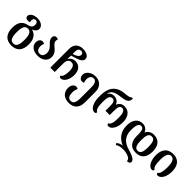

<svg xmlns="http://www.w3.org/2000/svg" viewBox="289 -2293 4067 4067"><g transform="rotate(45 2322.5 -260.0)"><path d="M294 253C455 253 545 161 545 -30C545 -183 477 -270 371 -295V-299C440 -323 472 -371 472 -413C472 -495 391 -549 284 -549C170 -549 96 -493 96 -433C96 -383 135 -366 174 -366C192 -366 215 -369 230 -375C226 -386 221 -403 221 -425C221 -467 245 -496 284 -496C324 -496 347 -467 347 -415C347 -364 330 -322 243 -304C115 -278 45 -198 45 -30C45 161 139 253 294 253ZM296 194C210 194 179 118 179 -30C179 -176 209 -250 295 -250C380 -250 412 -176 412 -30C412 118 381 194 296 194Z M845 13C979 13 1078 -60 1078 -179C1078 -283 1015 -332 962 -377C925 -409 893 -438 893 -483C893 -502 898 -518 906 -533C894 -543 876 -549 851 -549C809 -549 782 -522 782 -478C782 -412 824 -372 866 -332C905 -293 945 -252 945 -176C945 -95 911 -47 845 -47C781 -47 744 -94 744 -169C744 -206 749 -232 764 -262C746 -272 725 -279 706 -279C653 -279 615 -228 615 -167C615 -64 697 13 845 13Z M1527 8C1625 8 1686 -125 1686 -248C1686 -395 1609 -475 1492 -475C1423 -475 1372 -438 1346 -391H1340C1343 -428 1344 -452 1344 -475V-492C1462 -531 1612 -553 1612 -654C1612 -736 1518 -773 1422 -773C1302 -773 1214 -702 1214 -569V0H1345V-255C1345 -346 1381 -399 1450 -399C1513 -399 1553 -355 1553 -233C1553 -125 1533 -54 1487 -35C1487 -10 1500 8 1527 8ZM1344 -539V-617C1344 -690 1383 -715 1424 -715C1463 -715 1488 -695 1488 -655C1488 -597 1425 -565 1344 -539Z M2016 253C2174 253 2253 155 2253 1V-312C2253 -454 2167 -548 2024 -548C1902 -548 1803 -472 1803 -378C1803 -314 1841 -266 1893 -266C1909 -266 1927 -270 1946 -278C1934 -308 1928 -337 1928 -370C1928 -435 1964 -490 2024 -490C2091 -490 2123 -430 2123 -334V4C2123 134 2093 194 2016 194C1939 194 1913 131 1913 44C1913 -18 1926 -55 1944 -88C1924 -100 1905 -106 1888 -106C1830 -106 1782 -43 1782 35C1782 168 1866 253 2016 253Z M2539 10C2571 10 2584 -8 2584 -34C2534 -54 2511 -128 2511 -268C2511 -386 2525 -473 2604 -473C2664 -473 2686 -425 2686 -311V-180H2814V-311C2814 -425 2835 -473 2896 -473C2964 -473 2989 -399 2989 -268C2989 -129 2966 -54 2916 -34C2916 -8 2932 10 2961 10C3055 10 3122 -121 3122 -268C3122 -418 3050 -534 2908 -534C2829 -534 2773 -491 2752 -429H2748C2727 -491 2672 -534 2593 -534C2541 -534 2486 -510 2454 -462H2450C2475 -558 2543 -598 2698 -617C2836 -634 2914 -651 2916 -773H2874C2861 -744 2800 -737 2704 -727C2473 -704 2380 -558 2380 -342V-282C2380 -122 2446 10 2539 10Z M3768 -4C3922 -4 4005 -100 4005 -274C4005 -455 3923 -549 3771 -549C3692 -549 3622 -505 3599 -442H3595C3571 -505 3513 -549 3438 -549C3305 -549 3223 -450 3223 -280C3223 -86 3326 22 3461 80V84C3413 88 3360 111 3331 141L3355 177C3399 147 3453 132 3527 132C3634 132 3763 168 3763 253C3807 253 3844 236 3844 195C3844 131 3736 85 3622 54C3483 16 3356 -61 3356 -280C3356 -395 3378 -490 3448 -490C3503 -490 3532 -445 3532 -336V-275C3532 -97 3613 -4 3768 -4ZM3766 -490C3845 -490 3871 -421 3871 -274C3871 -131 3845 -62 3766 -62C3682 -62 3660 -147 3660 -274C3660 -414 3682 -490 3766 -490Z M4261 10C4292 10 4305 -8 4305 -34C4259 -54 4239 -130 4239 -266C4239 -412 4275 -490 4350 -490C4424 -490 4462 -414 4462 -266C4462 -133 4443 -54 4395 -34C4395 -8 4408 10 4435 10C4533 10 4595 -124 4595 -268C4595 -453 4506 -549 4352 -549C4194 -549 4105 -452 4105 -268C4105 -126 4169 10 4261 10Z"/></g></svg>

Font: Noto Serif Georgian SemiBold
Style: Regular
Weight: 600
Designer: Monotype Design Team, Akaki Razmadze
Foundry: Google LLC
Version: Version 2.003